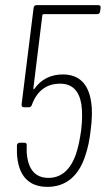

<svg xmlns="http://www.w3.org/2000/svg" viewBox="-20 -720 412 748"><path d="M335 -323C325 -393 288 -430 225 -430C178 -430 140 -411 114 -374C112 -371 110 -372 110 -376L145 -661C145 -663 148 -665 150 -665H359C365 -665 369 -669 370 -675L372 -690C373 -696 369 -700 363 -700H122C116 -700 112 -696 111 -690L64 -312C64 -306 67 -302 73 -302H92C98 -302 102 -305 104 -311C124 -366 161 -394 214 -394C261 -394 288 -367 297 -314C301 -286 301 -252 296 -211C291 -177 285 -146 276 -120C255 -59 219 -27 169 -27C117 -27 89 -60 84 -126C84 -135 84 -144 84 -154C85 -161 81 -164 75 -164H57C51 -164 47 -160 46 -154C46 -144 46 -134 46 -124C50 -36 91 8 165 8C238 8 289 -36 314 -119C323 -146 329 -176 333 -211C339 -256 340 -293 335 -323Z"/></svg>

Font: Barlow Condensed ExtraLight
Style: Italic
Weight: 275
Width: 3
Italic angle: -7°
Designer: Jeremy Tribby
Foundry: Tribby Type
Version: Version 1.422;hotconv 1.0.109;makeotfexe 2.5.65596